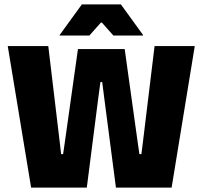

<svg xmlns="http://www.w3.org/2000/svg" viewBox="-20 -847 914 867"><path d="M120.5 0 15 -639H198L250 -203L256 -151H265L272.5 -203L332 -625.5H543L602 -203L609.5 -151H618.5L625 -202.5L678 -639H859.5L755 0H503.5L451.5 -398.5L441.5 -476.5H433.5L423 -398.5L372 0ZM349.5 -827H526L626 -689V-686.5H492L440 -745H435.5L383.5 -686.5H249.5V-689Z"/></svg>

Font: Anek Latin Medium ExtraBold
Style: Regular
Weight: 800
Version: Version 1.003